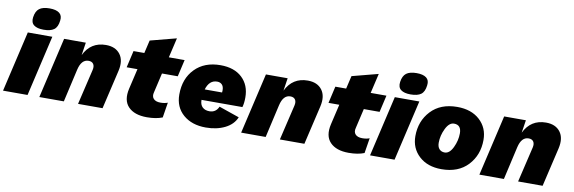

<svg xmlns="http://www.w3.org/2000/svg" viewBox="-62 -1136 4654 1558"><g transform="rotate(10 2265.0 -356.5)"><path d="M227 -544Q174 -544 147.5 -564.5Q121 -585 127 -629Q134 -680 162.5 -701.5Q191 -723 247 -723Q301 -723 327.5 -702.5Q354 -682 348 -640Q342 -586 313 -565Q284 -544 227 -544ZM308 -500 192 0H-10L106 -500Z M749 -510Q828 -510 866.5 -459Q905 -408 885 -321L810 0H608L677 -292Q684 -323 672 -341Q660 -359 632 -359Q573 -359 553 -272L491 0H289L405 -500H584L568 -395Q624 -510 749 -510Z M1236 -361 1199 -201Q1189 -166 1207 -146Q1225 -126 1264 -126Q1299 -126 1324 -136L1304 -11Q1252 10 1176 10Q1073 10 1022.5 -42.5Q972 -95 995 -194L1034 -361H945L977 -500H1066L1091 -607L1306 -663L1268 -500H1398L1366 -361Z M1936 -287Q1936 -238 1926 -206H1589Q1589 -166 1610.5 -146Q1632 -126 1668 -126Q1721 -126 1743 -177L1911 -119Q1886 -58 1818.5 -24.5Q1751 9 1661 9Q1546 9 1475 -52.5Q1404 -114 1404 -218Q1404 -349 1482.5 -429.5Q1561 -510 1693 -510Q1807 -510 1871.5 -449Q1936 -388 1936 -287ZM1689 -374Q1624 -374 1600 -294H1743Q1744 -300 1744 -312Q1744 -343 1729 -358.5Q1714 -374 1689 -374Z M2412 -510Q2491 -510 2529.5 -459Q2568 -408 2548 -321L2473 0H2271L2340 -292Q2347 -323 2335 -341Q2323 -359 2295 -359Q2236 -359 2216 -272L2154 0H1952L2068 -500H2247L2231 -395Q2287 -510 2412 -510Z M2899 -361 2862 -201Q2852 -166 2870 -146Q2888 -126 2927 -126Q2962 -126 2987 -136L2967 -11Q2915 10 2839 10Q2736 10 2685.5 -42.5Q2635 -95 2658 -194L2697 -361H2608L2640 -500H2729L2754 -607L2969 -663L2931 -500H3061L3029 -361Z M3251 -544Q3198 -544 3171.5 -564.5Q3145 -585 3151 -629Q3158 -680 3186.5 -701.5Q3215 -723 3271 -723Q3325 -723 3351.5 -702.5Q3378 -682 3372 -640Q3366 -586 3337 -565Q3308 -544 3251 -544ZM3332 -500 3216 0H3014L3130 -500Z M3603 10Q3488 10 3418.5 -54Q3349 -118 3349 -218Q3349 -342 3427.5 -426Q3506 -510 3644 -510Q3760 -510 3829.5 -446.5Q3899 -383 3899 -283Q3899 -158 3820.5 -74Q3742 10 3603 10ZM3606 -128Q3646 -128 3673.5 -185.5Q3701 -243 3701 -302Q3701 -372 3641 -372Q3601 -372 3573 -314.5Q3545 -257 3545 -198Q3545 -164 3561.5 -146Q3578 -128 3606 -128Z M4375 -510Q4454 -510 4492.5 -459Q4531 -408 4511 -321L4436 0H4234L4303 -292Q4310 -323 4298 -341Q4286 -359 4258 -359Q4199 -359 4179 -272L4117 0H3915L4031 -500H4210L4194 -395Q4250 -510 4375 -510Z"/></g></svg>

Font: Elaine Sans ExtraBold
Style: Italic
Weight: 800
Italic angle: -13°
Designer: Wei Huang
Foundry: Wei Huang
Version: Version 2.001;December 24, 2019;FontCreator 12.0.0.2547 64-b